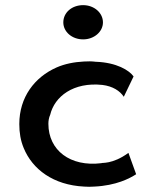

<svg xmlns="http://www.w3.org/2000/svg" viewBox="-20 -723 595 746"><path d="M226 -636C226 -600 259 -570 303 -570C346 -570 380 -600 380 -636C380 -673 346 -703 303 -703C259 -703 226 -674 226 -636ZM461 -347 499 -426C482 -450 433 -480 353 -483H352C337 -485 322 -485 306 -484C268 -482 232 -475 200 -461C114 -423 55 -345 55 -241C55 -207 60 -177 72 -148C106 -65 187 -4 307 2C321 3 332 3 346 2C432 -2 484 -30 509 -46L479 -129C416 -83 374 -92 374 -89C253 -74 168 -139 168 -242C168 -254 170 -266 175 -277C192 -348 265 -405 378 -393C418 -388 446 -370 461 -347Z"/></svg>

Font: Bluebird
Style: LiExt
Weight: 300
Designer: Jasper
Foundry: Cannot Into Space Fonts
Version: Version 0.98